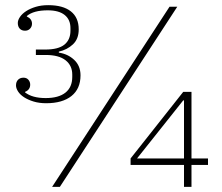

<svg xmlns="http://www.w3.org/2000/svg" viewBox="-20 -724 860 744"><path d="M159 -324Q132 -324 110.5 -330.5Q89 -337 73.5 -347Q58 -357 50 -369.5Q42 -382 42 -393Q42 -407 50 -415Q58 -423 71 -423Q83 -423 90 -415Q97 -407 97 -396Q97 -376 77 -368V-366Q105 -344 157 -344Q207 -344 233.5 -365Q260 -386 260 -426V-435Q260 -470 234 -490.5Q208 -511 157 -511H119V-532H155Q206 -532 229.5 -551Q253 -570 253 -605V-615Q253 -648 230.5 -666Q208 -684 165 -684Q110 -684 84 -662V-660Q104 -651 104 -632Q104 -621 96.5 -613Q89 -605 77 -605Q64 -605 56.5 -613Q49 -621 49 -635Q49 -646 57.5 -658.5Q66 -671 81.5 -681Q97 -691 118.5 -697.5Q140 -704 167 -704Q224 -704 254.5 -680Q285 -656 285 -610Q285 -573 262.5 -552Q240 -531 208 -524V-520Q243 -515 267.5 -492Q292 -469 292 -432Q292 -380 257 -352Q222 -324 159 -324ZM637 -698H667L212 0H182ZM693 -85H486V-110L690 -368H722V-110H786V-85H722V0H693ZM511 -110H693V-335H690Z"/></svg>

Font: IBM Plex Serif ExtraLight
Style: Regular
Weight: 200
Designer: Mike Abbink, Paul van der Laan, Pieter van Rosmalen
Foundry: Bold Monday
Version: Version 2.5